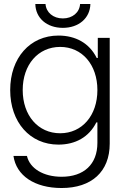

<svg xmlns="http://www.w3.org/2000/svg" viewBox="-20 -738 635 974"><path d="M292.5 215.8C444.8 215.8 536.6 132.8 536.6 -9.3V-545.9H476.1V-443.8H470.7C433.1 -520 362.3 -557.6 276.4 -557.6C132.3 -557.6 31.7 -444.3 31.7 -281.2C31.7 -117.7 132.3 -4.4 276.4 -4.4C362.3 -4.4 431.6 -42.5 468.8 -117.2H474.1V-13.2C474.1 95.7 405.3 158.7 292.5 158.7C200.2 158.7 131.3 116.7 116.7 53.2H48.3C62.5 152.8 155.3 215.8 292.5 215.8ZM95.2 -281.2C95.2 -409.7 173.3 -500 285.2 -500C396.5 -500 474.1 -409.7 474.1 -281.2C474.1 -152.3 396.5 -62 285.2 -62C173.3 -62 95.2 -152.3 95.2 -281.2ZM159.2 -717.8C160.6 -646 217.8 -596.7 298.8 -596.7C379.4 -596.7 437 -646 438.5 -717.8H386.2C383.8 -674.8 347.7 -644.5 298.8 -644.5C250 -644.5 213.9 -674.8 210.9 -717.8Z"/></svg>

Font: Guggenheim Sans Display Light
Style: Regular
Weight: 300
Designer: Modified by Tom Baber under direction of Pentagram Design 2023
Foundry: rsms
Version: Version 1.001;Glyphs 3.1.2 (3151)